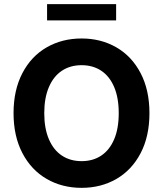

<svg xmlns="http://www.w3.org/2000/svg" viewBox="-20 -904 793 934"><path d="M377 9.8Q282.2 9.8 207 -33.7Q131.8 -77.1 88.9 -159.4Q45.9 -241.7 45.9 -353.5Q45.9 -465.8 88.9 -548.1Q131.8 -630.4 207 -673.6Q282.2 -716.8 377 -716.8Q471.2 -716.8 546.1 -673.6Q621.1 -630.4 664.1 -548.1Q707 -465.8 707 -353.5Q707 -241.2 664.1 -158.9Q621.1 -76.7 546.1 -33.4Q471.2 9.8 377 9.8ZM377 -586.9Q321.8 -586.9 281 -559.8Q240.2 -532.7 217.8 -480.2Q195.3 -427.7 195.3 -353.5Q195.3 -279.3 217.8 -226.8Q240.2 -174.3 281 -147.2Q321.8 -120.1 377 -120.1Q432.1 -120.1 472.7 -147.2Q513.2 -174.3 535.4 -226.6Q557.6 -278.8 557.6 -353.5Q557.6 -428.2 535.4 -480.5Q513.2 -532.7 472.7 -559.8Q432.1 -586.9 377 -586.9ZM544.9 -804.7H209V-883.8H544.9Z"/></svg>

Font: WEMIX Pretendard
Style: Bold
Weight: 700
Designer: Base glyphs from Inter by Rasmus Andersson; Hangeul glyphs from Noto Sans CJK(Source Han Sans) by Jang Soo-young and Kan
Foundry: Kil Hyung-jin
Version: Version 1.000